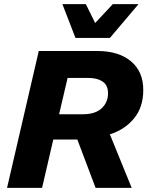

<svg xmlns="http://www.w3.org/2000/svg" viewBox="-20 -906 717 926"><path d="M14 0 167 -660H450Q552 -660 611.5 -610.5Q671 -561 671 -472Q671 -389 626.5 -335Q582 -281 510 -258L615 0H441L353 -233H237L183 0ZM408 -530H306L265 -355H381Q439 -355 470 -383.5Q501 -412 501 -456Q501 -495 475 -512.5Q449 -530 408 -530ZM344 -723 281 -886H394L439 -795L524 -886H648L510 -723Z"/></svg>

Font: Work Sans
Style: Bold Italic
Weight: 700
Italic angle: -13°
Designer: Wei Huang
Foundry: Wei Huang
Version: Version 2.010; ttfautohint (v1.8.3)